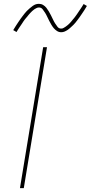

<svg xmlns="http://www.w3.org/2000/svg" viewBox="-20 -981 473 1001"><path d="M84 0 205 -735H225L104 0ZM299 -813Q287 -813 277 -819.5Q267 -826 260 -834.5Q253 -843 247.5 -852.5Q242 -862 236.5 -872.5Q231 -883 226 -894Q221 -905 215 -914.5Q209 -924 202 -933Q195 -942 183 -942Q178 -942 175.5 -941Q173 -940 168.5 -938Q164 -936 159 -932.5Q154 -929 148 -923.5Q142 -918 139 -914.5Q136 -911 133 -908Q130 -905 127.5 -901.5Q125 -898 122 -894.5Q119 -891 115.5 -887Q112 -883 109 -879Q106 -875 102.5 -870Q99 -865 96 -860Q93 -855 89 -849.5Q85 -844 81.5 -838.5Q78 -833 74 -827Q70 -821 66 -814L49 -824Q56 -836 62.5 -846Q69 -856 75 -865Q81 -874 87 -882.5Q93 -891 98.5 -898Q104 -905 109 -911.5Q114 -918 119.5 -923.5Q125 -929 134 -937Q143 -945 151 -950.5Q159 -956 166.5 -958.5Q174 -961 183 -961Q195 -961 205 -955Q215 -949 222 -940Q229 -931 234.5 -921.5Q240 -912 245.5 -901.5Q251 -891 256 -880Q261 -869 267 -859.5Q273 -850 280 -841Q287 -832 299 -832Q304 -832 306.5 -833Q309 -834 313.5 -836.5Q318 -839 323 -842.5Q328 -846 334 -851Q340 -856 343 -859.5Q346 -863 349 -866Q352 -869 354.5 -872.5Q357 -876 360 -879.5Q363 -883 366.5 -887Q370 -891 373 -895.5Q376 -900 379.5 -904.5Q383 -909 386 -914Q389 -919 393 -924.5Q397 -930 400.5 -935.5Q404 -941 408 -947Q412 -953 416 -960L433 -950Q427 -939 420 -928.5Q413 -918 407 -909Q401 -900 395 -891.5Q389 -883 383.5 -876Q378 -869 373 -862.5Q368 -856 362.5 -851Q357 -846 348 -837.5Q339 -829 331 -824Q323 -819 315.5 -816Q308 -813 299 -813Z"/></svg>

Font: Iosevka Aile Thin
Style: Italic
Weight: 100
Italic angle: -9°
Designer: Belleve Invis
Foundry: Belleve Invis
Version: Version 31.1.0; ttfautohint (v1.8.4)